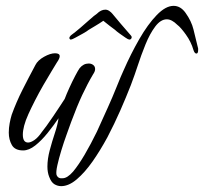

<svg xmlns="http://www.w3.org/2000/svg" viewBox="-20 -514 697 656"><path d="M189 122Q177 122 166 115.5Q155 109 148 90Q142 75 142 55Q142 29 150 -1Q158 -31 167.5 -59.5Q177 -88 180 -110Q163 -85 142.5 -59.5Q122 -34 100.5 -17Q79 0 59 0Q31 0 20.5 -18.5Q10 -37 10 -61Q10 -77 13 -93Q16 -109 20 -122Q36 -166 57 -207.5Q78 -249 101 -292Q109 -308 130.5 -320Q152 -332 168 -332Q184 -332 184 -322Q184 -314 174 -300Q168 -290 155.5 -269.5Q143 -249 128 -223Q113 -197 99.5 -170.5Q86 -144 77 -124Q67 -102 62.5 -84.5Q58 -67 58 -54Q58 -27 76 -27Q85 -27 97.5 -35.5Q110 -44 123 -63Q128 -69 139 -84Q150 -99 162 -117Q174 -135 185 -151.5Q196 -168 201 -176Q207 -192 217 -214Q227 -236 237 -255Q247 -274 252 -281Q265 -297 283 -297Q292 -297 298.5 -292Q305 -287 305 -278Q305 -270 298 -260Q279 -228 261 -189.5Q243 -151 223 -97Q217 -80 207.5 -54Q198 -28 189.5 0Q181 28 176 50.5Q171 73 173 83Q178 97 194 95Q210 95 230 72Q249 49 269.5 14Q290 -21 311 -64Q331 -107 349 -148Q364 -181 379 -218.5Q394 -256 402 -273Q427 -330 456 -380.5Q485 -431 515.5 -462.5Q546 -494 573 -494Q597 -494 614 -470Q634 -442 641 -413.5Q648 -385 657 -348V-343Q657 -331 651 -331Q645 -331 641 -343Q633 -371 615 -396Q597 -421 586 -429Q567 -448 550 -448Q529 -448 510.5 -423.5Q492 -399 477 -362Q462 -325 450 -288Q442 -263 427 -223Q411 -182 391 -136.5Q371 -91 347 -45Q322 1 296 38Q270 75 242.5 98.5Q215 122 189 122ZM223 -379Q221 -378 219 -380Q217 -382 217 -384Q217 -388 222 -393Q237 -404 254.5 -419Q272 -434 287 -447.5Q302 -461 311 -467Q325 -481 340 -481Q347 -481 353.5 -476.5Q360 -472 364 -467Q372 -457 392 -433.5Q412 -410 427 -393Q430 -390 430 -387Q430 -383 427 -380.5Q424 -378 421 -379Q418 -379 408.5 -385.5Q399 -392 388.5 -399.5Q378 -407 373 -412Q366 -417 355 -425.5Q344 -434 333 -443Q320 -434 305.5 -425.5Q291 -417 283 -412Q277 -407 263.5 -399.5Q250 -392 238 -385.5Q226 -379 223 -379Z"/></svg>

Font: Birthstone Bounce
Style: Regular
Weight: 400
Designer: Robert E. Leuschke
Foundry: Rob Leuschke
Version: Version 1.010; ttfautohint (v1.8.3)